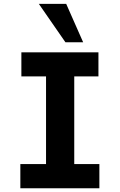

<svg xmlns="http://www.w3.org/2000/svg" viewBox="-20 -1004 640 1024"><path d="M88.5 -129H225.5V-596.5H94V-725H505V-596.5H376V-129H510V0H88.5ZM187 -983.5H333L423.5 -778.5H329Z"/></svg>

Font: JuliaMono ExtraBold
Style: Regular
Weight: 800
Monospace: yes
Designer: cormullion
Foundry: corm
Version: Version 0.055; ttfautohint (v1.8.4)